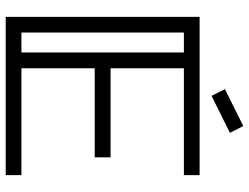

<svg xmlns="http://www.w3.org/2000/svg" viewBox="-120 -754 874 674"><g transform="rotate(90 317.0 -417.0)"><path d="M594.7 0H39.1V-680.7H594.7V-625.5H219.7V-368.2H532.2V-312.5H219.7V-55.2H594.7ZM164.1 -55.2V-625.5H94.2V-55.2ZM316.4 -722.7 293 -769.5 422.4 -834 446.3 -787.1Z"/></g></svg>

Font: X Company
Style: Regular
Weight: 400
Designer: GGBotNet
Foundry: GGBotNet
Version: 0.90